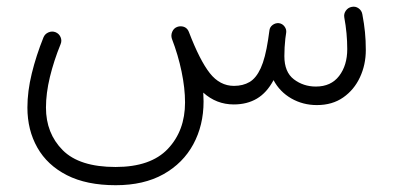

<svg xmlns="http://www.w3.org/2000/svg" viewBox="-20 -293 1171 571"><path d="M61.5 26.9Q61.5 -21.5 74.5 -74.5Q87.4 -127.4 109.4 -182.1Q113.8 -192.4 124.3 -196.8Q134.8 -201.2 145 -197.3Q155.8 -192.9 160.2 -182.4Q164.6 -171.9 160.2 -161.6Q140.1 -112.3 128.4 -64Q116.7 -15.6 116.7 26.9Q116.7 103.5 166.5 153.6Q216.3 203.6 323.7 203.6Q428.2 203.6 479.2 149.7Q530.3 95.7 530.3 11.7Q530.3 -30.8 520 -80.1Q509.8 -129.4 491.2 -177.7Q487.8 -188 492.2 -198.5Q496.6 -209 506.8 -212.9Q511.7 -214.8 517.1 -214.8Q535.6 -214.4 542 -197.3Q574.2 -113.3 604 -75.4Q633.8 -37.6 675.8 -37.6Q702.6 -37.6 722.2 -49.1Q741.7 -60.5 755.4 -90.3Q769 -120.1 777.3 -174.8Q778.8 -187 781.2 -202.1Q782.2 -212.4 790.8 -218.8Q799.3 -225.1 809.6 -224.1Q819.8 -222.7 826.2 -214.1Q832.5 -205.6 831.1 -195.8Q830.1 -187 828.6 -178.2Q825.7 -152.3 825.7 -126Q825.7 -78.6 854 -57.1Q882.3 -35.6 919.4 -35.6Q964.4 -35.6 988.5 -67.1Q1012.7 -98.6 1012.7 -147Q1012.7 -193.8 1003.9 -241.2Q1002 -252 1008.5 -261.2Q1015.1 -270.5 1025.9 -272.5Q1037.1 -274.9 1046.4 -268.3Q1055.7 -261.7 1057.6 -250.5Q1063 -222.2 1065.4 -197.5Q1067.9 -172.9 1067.9 -144Q1067.9 -100.6 1050.5 -63.2Q1033.2 -25.9 1000.7 -3.2Q968.3 19.5 922.4 19.5Q880.9 19.5 846.4 -0.2Q812 -20 793.5 -54.7Q773.4 -17.1 744.1 0.2Q714.8 17.6 675.3 17.6Q623.5 17.6 584.5 -17.6Q585.4 -3.9 585.4 8.8Q585.4 79.6 554.9 136Q524.4 192.4 466.1 225.1Q407.7 257.8 324.2 257.8Q237.3 257.8 179 228Q120.6 198.2 91.1 146Q61.5 93.8 61.5 26.9Z"/></svg>

Font: Mikhak-DS1-FD Light
Style: Regular
Weight: 300
Designer: Amin Abedi
Version: Version 3.2